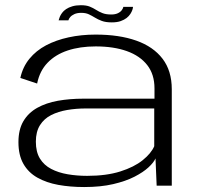

<svg xmlns="http://www.w3.org/2000/svg" viewBox="-20 -730 780 755"><path d="M311 5.5Q376 5.5 425.2 -6Q474.5 -17.5 509 -35.2Q543.5 -53 564 -72Q584.5 -91 591.5 -107L596 0H655.5V-379Q655.5 -451.5 619.2 -499Q583 -546.5 516 -570.2Q449 -594 356 -594Q299.5 -594 250 -583.2Q200.5 -572.5 161.2 -551.8Q122 -531 95.8 -499Q69.5 -467 60 -423.5L126 -401.5Q136 -451 167 -483.2Q198 -515.5 246.2 -531.5Q294.5 -547.5 356.5 -547.5Q427 -547.5 478.8 -529Q530.5 -510.5 559 -474Q587.5 -437.5 587.5 -382.5V-342H307.5Q254.5 -342 208 -333.8Q161.5 -325.5 126.5 -306Q91.5 -286.5 72 -253.5Q52.5 -220.5 52.5 -171Q52.5 -120 72 -85.8Q91.5 -51.5 127 -31.5Q162.5 -11.5 209.2 -3Q256 5.5 311 5.5ZM322.5 -38.5Q282 -38.5 245.8 -44.8Q209.5 -51 181.2 -65.8Q153 -80.5 137 -106.5Q121 -132.5 121 -173Q121 -212 137.2 -237.8Q153.5 -263.5 181.2 -277.5Q209 -291.5 244.2 -297.5Q279.5 -303.5 317 -303.5H586.5V-155Q574.5 -127 541 -100Q507.5 -73 453 -55.8Q398.5 -38.5 322.5 -38.5ZM419.5 -642Q440.5 -642 454.5 -647Q468.5 -652 477.8 -659.2Q487 -666.5 492.5 -675Q498 -683.5 500.5 -691Q503 -698.5 503 -703H465Q464.5 -698 459.2 -690.5Q454 -683 443.5 -678Q433 -673 417.5 -673Q396.5 -673 382.8 -678.5Q369 -684 357.8 -691.2Q346.5 -698.5 333 -704Q319.5 -709.5 298 -709.5Q279 -709.5 264.5 -705.2Q250 -701 240 -694.2Q230 -687.5 224 -679.2Q218 -671 215 -663.5Q212 -656 210.5 -650H249Q250 -655.5 255.8 -662.5Q261.5 -669.5 272.5 -674.5Q283.5 -679.5 299.5 -679.5Q317 -679.5 329.2 -673.8Q341.5 -668 353.2 -660.8Q365 -653.5 380.2 -647.8Q395.5 -642 419.5 -642Z"/></svg>

Font: Anybody Expanded Light
Style: Regular
Weight: 300
Width: 7
Version: Version 1.113;gftools[0.9.25]